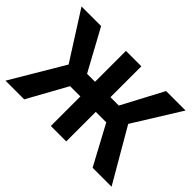

<svg xmlns="http://www.w3.org/2000/svg" viewBox="-132 -1022 1315 1315"><g transform="rotate(45 526.0 -364.0)"><path d="M12.7 0 240.2 -383.8 21.5 -727.5H211.4L374.5 -428.2H451.7V-727.5H601.1V-428.2H682.1L840.8 -727.5H1029.3L816.4 -384.8L1040 0H856.4L702.6 -286.1H601.1V0H451.7V-286.1H352.1L193.8 0Z"/></g></svg>

Font: Inter Tight
Style: Bold
Weight: 700
Designer: Rasmus Andersson
Foundry: rsms
Version: Version 3.004; ttfautohint (v1.8.4.7-5d5b)